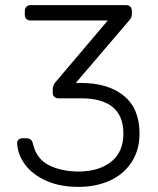

<svg xmlns="http://www.w3.org/2000/svg" viewBox="-20 -720 616 750"><path d="M495 -677V-662Q495 -653 487 -643L276 -396H296Q402 -396 463.5 -346Q525 -296 525 -198Q525 -134 494 -86.5Q463 -39 409 -14.5Q355 10 286 10Q214 10 160.5 -14Q107 -38 78 -77Q49 -116 47 -161Q47 -170 53 -175Q59 -180 68 -180H82Q92 -180 99 -175.5Q106 -171 109 -157Q123 -98 172.5 -74Q222 -50 286 -50Q366 -50 414 -88Q462 -126 462 -198Q462 -336 296 -336H208Q198 -336 192 -342Q186 -348 186 -358V-373Q186 -384 195 -397L401 -640H99Q89 -640 83 -646Q77 -652 77 -662V-677Q77 -687 83 -693.5Q89 -700 99 -700H472Q483 -700 489 -694Q495 -688 495 -677Z"/></svg>

Font: Rubik
Style: Regular
Weight: 300
Designer: Hubert & Fischer
Foundry: Hubert & Fischer
Version: Version 1.100